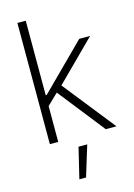

<svg xmlns="http://www.w3.org/2000/svg" viewBox="-138 -778 756 1082"><g transform="rotate(-15 240.0 -236.5)"><path d="M76.2 -707H125V-272.5H130.9L389.6 -530.3H453.1L224.6 -302.7L464.8 0H402.3L189 -270.5L125 -209V0H76.2ZM228.5 55.7H279.3L224.6 234.4H185.5Z"/></g></svg>

Font: Pretendard Std ExtraLight
Style: Regular
Weight: 200
Designer: Base glyphs from Inter by Rasmus Andersson; Hangeul glyphs from Noto Sans CJK(Source Han Sans) by Jang Soo-young and Kan
Foundry: Kil Hyung-jin
Version: Version 1.309